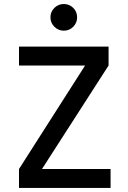

<svg xmlns="http://www.w3.org/2000/svg" viewBox="-20 -922 626 942"><path d="M73.2 0V-92.8L397.5 -600.6H73.2V-693.4H512.7V-600.6L186 -92.8H522.5V0ZM293 -771.5Q266.1 -771.5 246.8 -790.8Q227.5 -810.1 227.5 -836.9Q227.5 -864.3 246.8 -883.3Q266.1 -902.3 293 -902.3Q320.3 -902.3 339.4 -883.3Q358.4 -864.3 358.4 -836.9Q358.4 -810.1 339.4 -790.8Q320.3 -771.5 293 -771.5Z"/></svg>

Font: Cascadia Mono PL
Style: Regular
Weight: 400
Monospace: yes
Designer: Aaron Bell
Foundry: Saja Typeworks
Version: Version 2404.023; ttfautohint (v1.8.4)